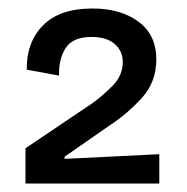

<svg xmlns="http://www.w3.org/2000/svg" viewBox="-20 -702 441 452"><path d="M40 -270V-353L196 -458Q220 -475 244.5 -499.5Q269 -524 269 -556Q269 -582 250 -598.5Q231 -615 195 -615Q152 -615 135 -589.5Q118 -564 119 -524L43 -538Q42 -602 81 -642Q120 -682 198 -682Q264 -682 306 -651Q348 -620 348 -562Q348 -509 314 -471.5Q280 -434 237 -406L132 -333V-328L355 -339V-270Z"/></svg>

Font: Bricolage Grotesque 12pt
Style: Regular
Weight: 400
Designer: Mathieu Triay
Foundry: Atelier Triay
Version: Version 1.001; ttfautohint (v1.8.4.7-5d5b);gftools[0.9.33.de